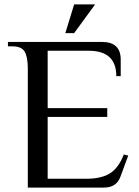

<svg xmlns="http://www.w3.org/2000/svg" viewBox="-20 -850 630 870"><path d="M106 -540Q106 -591 92 -615.5Q78 -640 36 -640H16V-660H442Q527 -660 527 -580V-505H507Q507 -620 382 -620H196V-360H466V-320H196V-40H371Q440 -40 479 -65Q518 -90 541 -150L561 -145L526 -50Q508 0 451 0H106ZM316 -830H411L316 -700H276Z"/></svg>

Font: El Messiri
Style: Regular
Weight: 400
Designer: Mohamed Gaber
Foundry: Kief Type Foundry
Version: Version 2.006